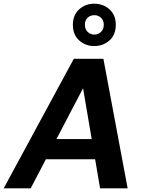

<svg xmlns="http://www.w3.org/2000/svg" viewBox="-42 -1018 779 1038"><path d="M-22 0 357 -700H517L648 0H499L407 -541L124 0ZM118 -157 174 -266H534L551 -157ZM467 -769Q420 -769 386 -799.5Q352 -830 352 -884Q352 -937 386 -967.5Q420 -998 467 -998Q516 -998 550 -967.5Q584 -937 584 -884Q584 -830 550 -799.5Q516 -769 467 -769ZM468 -831Q489 -831 504 -845.5Q519 -860 519 -884Q519 -908 504 -922Q489 -936 468 -936Q447 -936 432 -922.5Q417 -909 417 -884Q417 -860 432 -845.5Q447 -831 468 -831Z"/></svg>

Font: DM Sans 9pt ExtraBold
Style: Italic
Weight: 800
Italic angle: -10°
Version: Version 4.004;gftools[0.9.30]